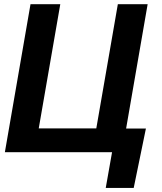

<svg xmlns="http://www.w3.org/2000/svg" viewBox="-20 -731 776 922"><path d="M680.7 -113.8 622.1 171.4H487.8L518.1 0H461.4L481.4 -113.8ZM3.4 0 126.5 -710.9H269.5L166 -114.3H442.4L545.9 -710.9H689L565.9 0Z"/></svg>

Font: Roboto
Style: Bold Italic
Weight: 700
Italic angle: -12°
Designer: Christian Robertson
Foundry: Google
Version: Version 3.0